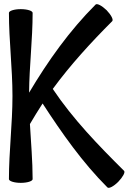

<svg xmlns="http://www.w3.org/2000/svg" viewBox="-20 -862 659 924"><path d="M23 -800C23 -666 40 -534 40 -400C40 -266 23 -134 23 0C23 10 49 18 80 18C111 18 137 10 137 0C137 -88 129 -176 124 -265C143 -298 164 -331 185 -364C278 -221 376 -81 497 40C504 47 527 35 549 13C571 -10 584 -33 577 -40C453 -163 331 -289 234 -434C319 -550 418 -658 520 -760C527 -767 515 -790 493 -813C470 -835 447 -847 440 -840C314 -714 211 -569 120 -416C121 -544 137 -672 137 -800C137 -810 111 -818 80 -818C49 -818 23 -810 23 -800Z"/></svg>

Font: Nupuram SemiBold
Style: Regular
Weight: 600
Designer: Santhosh Thottingal (santhosh.thottingal@gmail.com)
Foundry: SMC
Version: Version 1.000